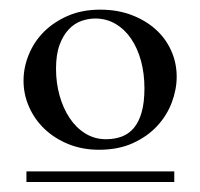

<svg xmlns="http://www.w3.org/2000/svg" viewBox="-20 -689 407 390"><path d="M273.4 -509.8Q273.4 -539.6 266.4 -565.4Q259.3 -591.3 246.3 -610.4Q233.4 -629.4 214.8 -640.4Q196.3 -651.4 173.3 -651.4Q159.7 -651.4 145.5 -646.5Q131.3 -641.6 119.9 -629.6Q108.4 -617.7 101.1 -598.1Q93.8 -578.6 93.8 -549.3Q93.8 -520.5 101.1 -494.6Q108.4 -468.8 121.6 -449Q134.8 -429.2 153.6 -417.7Q172.4 -406.2 195.3 -406.2Q212.9 -406.2 227.3 -411.6Q241.7 -417 252 -429.2Q262.2 -441.4 267.8 -461.2Q273.4 -481 273.4 -509.8ZM33.7 -319.3V-340.8H334V-319.3ZM338.9 -533.2Q338.9 -507.3 328.9 -480.7Q318.8 -454.1 299.1 -432.9Q279.3 -411.6 249.8 -398.2Q220.2 -384.8 181.2 -384.8Q147.5 -384.8 119.1 -396.2Q90.8 -407.7 70.6 -427Q50.3 -446.3 39.1 -471.7Q27.8 -497.1 27.8 -525.4Q27.8 -552.2 38.6 -578.4Q49.3 -604.5 69.3 -624.5Q89.4 -644.5 118.2 -657Q147 -669.4 183.6 -669.4Q218.3 -669.4 246.8 -658.7Q275.4 -647.9 295.9 -629.6Q316.4 -611.3 327.6 -586.4Q338.9 -561.5 338.9 -533.2Z"/></svg>

Font: Doulos SIL Phon
Style: Regular
Weight: 400
Designer: Walt Agee, Victor Gaultney, Peter Martin, Debbi Hosken, Becca Hirsbrunner
Foundry: SIL International
Version: Version 5.000